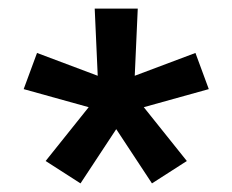

<svg xmlns="http://www.w3.org/2000/svg" viewBox="-20 -836 540 446"><path d="M167 -410 86 -462 186 -587 35 -629 66 -713 207 -660 200 -816H300L293 -660L434 -713L465 -629L314 -587L414 -462L333 -410L250 -536Z"/></svg>

Font: Iosevka Semibold
Style: Regular
Weight: 600
Monospace: yes
Designer: Belleve Invis
Foundry: Belleve Invis
Version: Version 33.2.3; ttfautohint (v1.8.4)